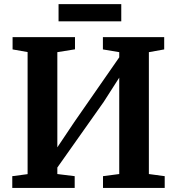

<svg xmlns="http://www.w3.org/2000/svg" viewBox="-20 -926 872 946"><path d="M40.5 0V-58L116 -68V-669.5L42 -682.5V-743H349.5V-683L262.5 -669V-200L345.5 -324L567.5 -643.5V-669L487 -682.5V-743H789V-682.5L713.5 -669V-68.5L791.5 -58V0H487.5V-58L567.5 -68.5V-543.5L491 -424L262.5 -100.5V-68.5L348 -58V0ZM577.5 -905.5V-821H268.5V-905.5Z"/></svg>

Font: Merriweather 24pt
Style: Bold
Weight: 700
Designer: Eben Sorkin
Foundry: Eben Sorkin
Version: Version 2.100